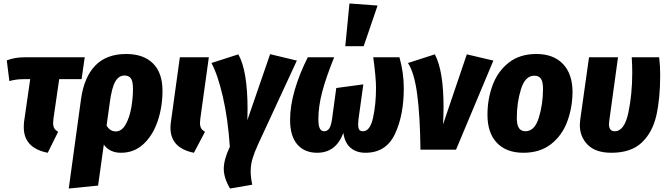

<svg xmlns="http://www.w3.org/2000/svg" viewBox="-20 -862 3842 1106"><path d="M288 -179Q286 -159 286 -154Q286 -135 292.5 -123.5Q299 -112 315 -103L255 18Q117 -9 117 -129Q117 -151 119 -163L154 -406H115Q72 -406 34 -395L19 -514Q63 -532 122 -532H468L450 -406H321Z M916 -339Q916 -247 888.5 -165Q861 -83 807 -32.5Q753 18 677 18Q612 18 578 -29L545 207L376 224L447 -293Q465 -419 529.5 -485Q594 -551 707 -551Q806 -551 861 -497Q916 -443 916 -339ZM746 -350Q746 -394 734 -410.5Q722 -427 697 -427Q664 -427 644 -392Q624 -357 613 -275L594 -139Q613 -105 647 -105Q681 -105 703.5 -144.5Q726 -184 736 -240.5Q746 -297 746 -350Z M1134 -179Q1132 -161 1132 -154Q1132 -135 1138.5 -123.5Q1145 -112 1161 -103L1097 18Q962 -9 962 -126Q962 -144 965 -163L1016 -532H1183Z M1406 -235Q1406 -193 1405 -170L1536 -550L1690 -513L1465 -27Q1444 19 1434 54Q1424 89 1424 125Q1424 159 1433 202L1305 224Q1269 163 1269 110Q1269 58 1304 -17Q1293 -179 1263.5 -306Q1234 -433 1198 -499L1353 -549Q1406 -454 1406 -235Z M1651 -172Q1651 -252 1678 -344.5Q1705 -437 1753 -532H1905Q1859 -419 1836.5 -334.5Q1814 -250 1814 -176Q1814 -139 1822 -122.5Q1830 -106 1847 -106Q1865 -106 1876 -121Q1887 -136 1893 -178L1917 -355L2073 -376L2045 -175Q2043 -151 2043 -144Q2043 -125 2049 -115.5Q2055 -106 2071 -106Q2112 -106 2129 -184Q2146 -262 2146 -356Q2146 -416 2130 -532H2281Q2306 -443 2306 -354Q2306 -198 2255 -90Q2204 18 2085 18Q2033 18 1999.5 -10.5Q1966 -39 1958 -96Q1935 -37 1897.5 -9.5Q1860 18 1807 18Q1734 18 1692.5 -30Q1651 -78 1651 -172ZM2155 -830 2075 -596H1969L1993 -842Z M2535 -246Q2535 -199 2532 -145L2669 -549L2822 -513L2607 0H2402Q2400 -190 2383.5 -316.5Q2367 -443 2330 -499L2485 -549Q2535 -454 2535 -246Z M2788 -201Q2788 -291 2817.5 -371Q2847 -451 2910.5 -501Q2974 -551 3070 -551Q3168 -551 3223 -493.5Q3278 -436 3278 -331Q3277 -241 3247.5 -161.5Q3218 -82 3154.5 -32Q3091 18 2995 18Q2897 18 2842.5 -39Q2788 -96 2788 -201ZM3108 -350Q3108 -391 3096 -408.5Q3084 -426 3058 -426Q3005 -426 2981 -348Q2957 -270 2957 -183Q2957 -142 2969.5 -124Q2982 -106 3007 -106Q3060 -106 3084 -184.5Q3108 -263 3108 -350Z M3783 -431Q3783 -293 3760.5 -195.5Q3738 -98 3676 -40Q3614 18 3502 18Q3411 18 3365.5 -28Q3320 -74 3320 -142Q3320 -152 3322 -170L3373 -532H3540L3490 -169Q3488 -153 3488 -147Q3488 -106 3521 -106Q3577 -106 3599.5 -212.5Q3622 -319 3622 -444Q3622 -490 3619 -532H3777Q3783 -484 3783 -431Z"/></svg>

Font: Fira Sans Condensed ExtraBold
Style: Italic
Weight: 800
Width: 3
Italic angle: -8°
Designer: bBox Type GmbH & Carrois Corporate GbR & Edenspiekermann AG
Foundry: bBox Type GmbH & Carrois Corporate GbR & Edenspiekermann AG
Version: Version 4.301